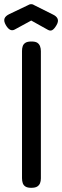

<svg xmlns="http://www.w3.org/2000/svg" viewBox="-52 -886 296 916"><path d="M97 10Q79 10 69.5 4Q60 -2 56.5 -12.5Q53 -23 53 -36V-643Q53 -656 56.5 -666Q60 -676 69.5 -682Q79 -688 98 -688Q117 -688 126 -682Q135 -676 139 -665.5Q143 -655 143 -642V-35Q143 -22 139 -12Q135 -2 125.5 4Q116 10 97 10ZM97 -866Q102 -866 105.5 -864.5Q109 -863 112 -861L198 -818Q218 -809 223 -796Q228 -783 217 -765Q207 -748 197.5 -742.5Q188 -737 176 -744L97 -788L18 -745Q7 -739 -3.5 -744Q-14 -749 -24 -766Q-35 -785 -30.5 -797.5Q-26 -810 -7 -819L81 -861Q84 -863 88 -864.5Q92 -866 97 -866Z"/></svg>

Font: Fredoka Condensed
Style: Regular
Weight: 400
Width: 3
Designer: Ben Nathan
Foundry: Milena B. Brandão, Ben Nathan
Version: Version 2.001